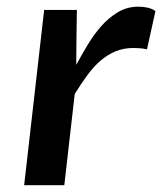

<svg xmlns="http://www.w3.org/2000/svg" viewBox="-20 -547 479 567"><path d="M110.4 -517.6H207Q206.1 -476.6 205.8 -436.3Q205.6 -396 205.1 -355.5Q220.2 -383.3 238.3 -413.6Q256.3 -443.8 278.3 -469Q300.3 -494.1 327.6 -510.7Q355 -527.3 389.2 -527.3Q403.3 -527.3 416.7 -524.2Q430.2 -521 439 -514.2L414.1 -401.4Q402.8 -403.8 393.3 -404.5Q383.8 -405.3 374.5 -405.3Q345.2 -405.3 321.5 -395.5Q297.9 -385.7 277.3 -368.2Q256.8 -350.6 238.3 -325.4Q219.7 -300.3 200.7 -269.5L169.9 0H51.3Z"/></svg>

Font: Proza Libre
Style: Medium Italic
Weight: 500
Designer: Jasper de Waard
Foundry: Jasper de Waard
Version: Version 1.000; ttfautohint (v1.4.1.8-43bc)